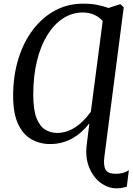

<svg xmlns="http://www.w3.org/2000/svg" viewBox="-20 -773 726 1045"><path d="M614.5 252Q567.5 252 526.8 221.2Q486 190.5 464.5 136Q443 81.5 452.5 10.5L466.5 -102Q426 -49 372 -19Q318 11 253 11Q196.5 11 150.8 -15Q105 -41 78.2 -98.8Q51.5 -156.5 51.5 -250Q51.5 -360 79.8 -452Q108 -544 159.5 -611.5Q211 -679 280 -716Q349 -753 431 -753Q477.5 -753 510.5 -746.2Q543.5 -739.5 570.5 -729.5L631 -749.5H636.5L653.5 -733.5L548 81Q542 129 555 151Q568 173 611 173Q631.5 173 649.8 167.8Q668 162.5 681.5 153L670 243.5Q660.5 246.5 645.5 249.2Q630.5 252 614.5 252ZM290.5 -49.5Q341.5 -49.5 387.8 -79Q434 -108.5 474.5 -165L539 -659Q519 -681 491.8 -693Q464.5 -705 430.5 -705Q372.5 -705 323.2 -673Q274 -641 237.5 -582Q201 -523 181 -441Q161 -359 161 -258.5Q161 -176.5 178.5 -131.2Q196 -86 225.5 -67.8Q255 -49.5 290.5 -49.5Z"/></svg>

Font: Merriweather 24pt
Style: Italic
Weight: 400
Italic angle: -7.8°
Designer: Eben Sorkin
Foundry: Eben Sorkin
Version: Version 2.101